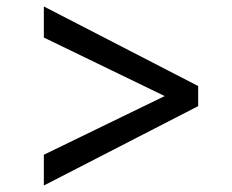

<svg xmlns="http://www.w3.org/2000/svg" viewBox="-20 -595 709 588"><path d="M586.9 -270 114.3 -26.9V-121.1L484.4 -300.8L114.3 -480V-575.2L586.9 -331.5Z"/></svg>

Font: Merriweather
Style: Regular
Weight: 400
Designer: Eben Sorkin
Foundry: Eben Sorkin
Version: Version 1.584; ttfautohint (v1.8.1)